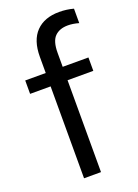

<svg xmlns="http://www.w3.org/2000/svg" viewBox="-142 -801 621 862"><g transform="rotate(-20 168.5 -370.0)"><path d="M186 -570V-503H309V-439H186V0H105V-439H7V-503H105V-580Q105 -659 144.5 -699.5Q184 -740 255 -740Q290 -740 323 -731V-662Q295 -670 271 -670Q231 -670 208.5 -647.5Q186 -625 186 -570Z"/></g></svg>

Font: Muli
Style: Regular
Weight: 400
Designer: Vernon Adams
Foundry: Vernon Adams
Version: Version 2.000